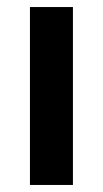

<svg xmlns="http://www.w3.org/2000/svg" viewBox="-20 -525 292 545"><path d="M187 -505V0H65V-505Z"/></svg>

Font: Livvic SemiBold
Style: Regular
Weight: 600
Designer: Jacques Le Bailly, Baron von Fonthausen
Version: Version 1.001; ttfautohint (v1.8.2)